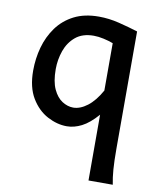

<svg xmlns="http://www.w3.org/2000/svg" viewBox="-84 -574 729 879"><g transform="rotate(10 280.5 -134.5)"><path d="M387.7 239.3V-66.4Q349.6 -22.9 314.9 -5.4Q280.3 12.2 246.1 12.2Q201.2 12.2 156 -11.7Q110.8 -35.6 80.8 -85.2Q50.8 -134.8 50.8 -212.4Q50.8 -268.6 65.4 -321.3Q80.1 -374 110.8 -416.3Q141.6 -458.5 189.7 -483.2Q237.8 -507.8 304.7 -507.8Q351.6 -507.8 398.9 -496.1Q446.3 -484.4 488.3 -471.2Q488.3 -454.1 488.3 -411.4Q488.3 -368.7 488.3 -311.8Q488.3 -254.9 488.3 -193.6Q488.3 -132.3 488.3 -76.7Q488.3 -21 488.3 19.3Q488.3 59.6 488.3 73.2Q488.3 131.8 491.2 169.9Q494.1 208 500.5 239.3ZM387.7 -178.7V-398.9Q367.2 -406.7 342.5 -412.1Q317.9 -417.5 296.9 -417.5Q244.6 -417.5 212.6 -390.9Q180.7 -364.3 166 -322.8Q151.4 -281.2 151.4 -236.8Q151.4 -179.2 167.7 -144Q184.1 -108.9 209.2 -93Q234.4 -77.1 260.3 -77.1Q292.5 -77.1 325.9 -102.5Q359.4 -127.9 387.7 -178.7Z"/></g></svg>

Font: Kanchenjunga Medium
Style: Regular
Weight: 500
Version: Version 2.001